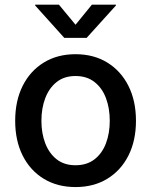

<svg xmlns="http://www.w3.org/2000/svg" viewBox="-20 -776 636 808"><path d="M297.9 11.2Q221.2 11.2 164.1 -23.7Q106.9 -58.6 75.4 -121.3Q43.9 -184.1 43.9 -267.6Q43.9 -351.6 75.4 -414.6Q106.9 -477.5 164.1 -512.7Q221.2 -547.9 297.9 -547.9Q374.5 -547.9 431.6 -512.7Q488.8 -477.5 520.5 -414.6Q552.2 -351.6 552.2 -267.6Q552.2 -184.1 520.5 -121.3Q488.8 -58.6 431.6 -23.7Q374.5 11.2 297.9 11.2ZM297.9 -80.6Q345.7 -80.6 377.9 -105.7Q410.2 -130.9 426 -173.1Q441.9 -215.3 441.9 -267.6Q441.9 -320.3 426 -362.8Q410.2 -405.3 377.9 -430.7Q345.7 -456.1 297.9 -456.1Q250 -456.1 218.3 -430.7Q186.5 -405.3 170.4 -362.8Q154.3 -320.3 154.3 -267.6Q154.3 -215.3 170.4 -173.1Q186.5 -130.9 218.3 -105.7Q250 -80.6 297.9 -80.6ZM228 -756.3 297.9 -671.9 366.7 -756.3H467.8V-752.9L344.7 -616.7H250.5L127.9 -752.9V-756.3Z"/></svg>

Font: V-Inter
Style: Medium-500
Weight: 500
Designer: Rasmus Andersson
Foundry: rsms
Version: Version 4.000;git-4146feb